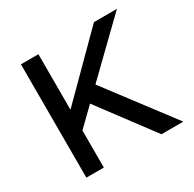

<svg xmlns="http://www.w3.org/2000/svg" viewBox="-153 -863 1039 1027"><g transform="rotate(-30 366.0 -350.0)"><path d="M389 -407 697 0H562L313 -333L206 -229V0H98V-700H206V-357L549 -700H691Z"/></g></svg>

Font: Mach
Style: Regular
Weight: 400
Version: Version 1.002